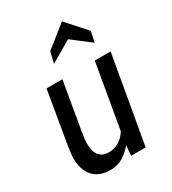

<svg xmlns="http://www.w3.org/2000/svg" viewBox="-182 -829 835 934"><g transform="rotate(-30 235.5 -362.0)"><path d="M161 10Q98.5 10 65 -26.5Q31.5 -63 31.5 -129.5Q31.5 -141 33.5 -159.2Q35.5 -177.5 39.5 -200.5L88.5 -489.5H177.5L130.5 -215Q128 -199.5 126.2 -184.8Q124.5 -170 124.5 -159Q124.5 -68.5 197 -68.5Q226.5 -68.5 253.5 -84.2Q280.5 -100 300.5 -133.5L289 -61Q264.5 -30 233.5 -10Q202.5 10 161 10ZM281 0 286 -64.5 359.5 -489.5H448.5L362.5 0ZM179.5 -574.5 194.5 -637.5 316.5 -734.5 415 -624.5 402.5 -564.5 298.5 -644.5Z"/></g></svg>

Font: Cabin
Style: Italic
Weight: 400
Width: 4
Italic angle: -10°
Designer: Pablo Impallari
Foundry: Pablo Impallari. http://www.impallari.com Igino Marini. http://www.ikern.com
Version: Version 3.001